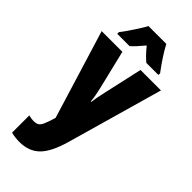

<svg xmlns="http://www.w3.org/2000/svg" viewBox="-312 -821 1115 1115"><g transform="rotate(45 245.5 -263.0)"><path d="M2 -553H172L230 -313Q236 -288 240.5 -262.5Q245 -237 246 -220H250Q252 -237 256 -258.5Q260 -280 267 -311L321 -553H489L322 35Q290 148 243 194Q196 240 121 240Q102 240 84.5 238Q67 236 51 232V90Q71 96 91 96Q111 96 123 89.5Q135 83 144.5 62.5Q154 42 166 2L169 -8ZM320 -766Q354 -701 415 -620V-606H316Q286 -630 246 -679Q202 -626 178 -606H77V-620Q91 -637 110 -665Q129 -693 147 -721Q165 -749 173 -766Z"/></g></svg>

Font: Noto Sans Gurmukhi UI ExtraCondensed Black
Style: Regular
Weight: 900
Width: 2
Designer: Jelle Bosma - Monotype Design Team
Foundry: Monotype Imaging Inc.
Version: Version 2.004; ttfautohint (v1.8.4.7-5d5b)